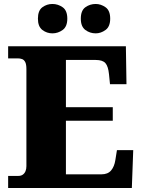

<svg xmlns="http://www.w3.org/2000/svg" viewBox="-20 -947 715 967"><path d="M21 0V-61H72Q86 -61 95 -67.5Q104 -74 108.5 -85Q113 -96 113 -110V-599Q113 -623 107 -634.5Q101 -646 91 -649.5Q81 -653 70 -653H21V-714H614L617 -523H534L529 -573Q525 -613 511 -629Q497 -645 462 -645H312V-407H548V-339H312V-69H491Q523 -69 539.5 -88.5Q556 -108 561 -141L569 -191H651L644 0ZM462 -779Q433 -779 410 -796Q387 -813 387 -853Q387 -894 410 -910.5Q433 -927 462 -927Q488 -927 511.5 -910.5Q535 -894 535 -853Q535 -813 511.5 -796Q488 -779 462 -779ZM244 -779Q216 -779 193.5 -796Q171 -813 171 -853Q171 -894 193.5 -910.5Q216 -927 244 -927Q272 -927 295.5 -910.5Q319 -894 319 -853Q319 -813 295.5 -796Q272 -779 244 -779Z"/></svg>

Font: Noto Serif Gujarati Black
Style: Regular
Weight: 900
Version: Version 2.102